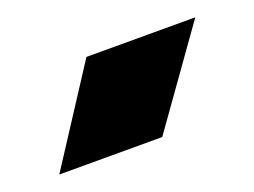

<svg xmlns="http://www.w3.org/2000/svg" viewBox="-47 -908 487 368"><g transform="rotate(-20 196.5 -724.0)"><path d="M23 -627H233L371 -821H149Z"/></g></svg>

Font: Bounded ExtBd
Style: Regular
Weight: 800
Designer: Vlad Churkin
Version: Version 3.0